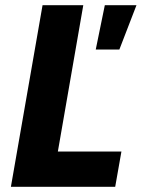

<svg xmlns="http://www.w3.org/2000/svg" viewBox="-20 -720 546 740"><path d="M22 0H424L448 -136H203L301 -700H144ZM349 -529H440L506 -700H384Z"/></svg>

Font: Fixel Text 20240404
Style: Bold Italic
Weight: 700
Width: 4
Italic angle: -10°
Designer: AlfaBravo + MacPaw
Foundry: Kyrylo Tkachov, Marchela Mozhyna, Serhii Makarenko, Maria Weinstein, Zakhar Kryvoshyya
Version: Version 1.211;Glyphs 3.2 (3225)